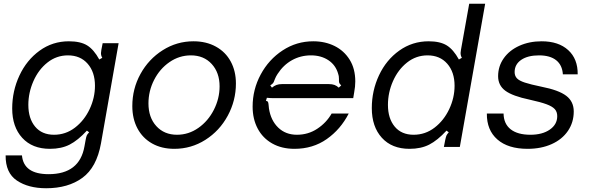

<svg xmlns="http://www.w3.org/2000/svg" viewBox="-20 -783 3146 1023"><path d="M10 45H97Q106 145 239 145Q404 145 430 -3L436 -36Q439 -53 442 -60.5Q445 -68 455 -78L443 -87Q395 -35 351 -12.5Q307 10 246 10Q152 10 98.5 -48.5Q45 -107 45 -205Q45 -298 83.5 -380.5Q122 -463 191 -513Q260 -563 347 -563Q409 -563 444.5 -541Q480 -519 509 -466L525 -475Q518 -486 518 -500Q518 -503 520 -517L527 -553H612L518 -19Q495 109 419 164.5Q343 220 226 220Q131 220 70 179Q9 138 10 45ZM486 -326Q486 -399 447 -443.5Q408 -488 342 -488Q281 -488 233 -450Q185 -412 158 -350.5Q131 -289 131 -224Q131 -152 167 -108.5Q203 -65 268 -65Q330 -65 379.5 -103Q429 -141 457.5 -201.5Q486 -262 486 -326Z M685 -218Q685 -310 728.5 -389Q772 -468 847 -515.5Q922 -563 1011 -563Q1079 -563 1130.5 -534.5Q1182 -506 1209.5 -455Q1237 -404 1237 -338Q1237 -247 1193.5 -166.5Q1150 -86 1074.5 -38Q999 10 909 10Q841 10 790.5 -18.5Q740 -47 712.5 -98.5Q685 -150 685 -218ZM1150 -323Q1150 -396 1108 -442Q1066 -488 997 -488Q935 -488 883 -452Q831 -416 801 -357Q771 -298 771 -232Q771 -157 813 -111Q855 -65 923 -65Q985 -65 1037 -101.5Q1089 -138 1119.5 -198Q1150 -258 1150 -323Z M1326 -215Q1326 -306 1369 -386Q1412 -466 1486 -514.5Q1560 -563 1649 -563Q1712 -563 1762.5 -538Q1813 -513 1843 -465Q1873 -417 1873 -349Q1873 -322 1867 -290L1862 -260H1467Q1460 -260 1439.5 -260Q1419 -260 1402 -262L1397 -246Q1406 -244 1408 -239.5Q1410 -235 1411 -225Q1412 -215 1413 -205Q1423 -141 1462.5 -103Q1502 -65 1562 -65Q1622 -65 1670.5 -97Q1719 -129 1747 -178H1838Q1795 -94 1721 -42Q1647 10 1549 10Q1481 10 1430.5 -18.5Q1380 -47 1353 -98Q1326 -149 1326 -215ZM1429 -316Q1441 -326 1453.5 -330.5Q1466 -335 1483 -335H1731Q1750 -335 1762 -330.5Q1774 -326 1785 -316L1798 -328Q1790 -336 1788 -340.5Q1786 -345 1786 -352V-363Q1786 -379 1782 -389Q1769 -436 1730 -462Q1691 -488 1637 -488Q1582 -488 1536 -462.5Q1490 -437 1459 -389Q1450 -375 1446.5 -366Q1443 -357 1442 -355Q1439 -346 1435.5 -341Q1432 -336 1420 -328Z M1961 -207Q1961 -300 1999.5 -382Q2038 -464 2107.5 -513.5Q2177 -563 2264 -563Q2325 -563 2360.5 -541Q2396 -519 2425 -466L2441 -475Q2434 -486 2434 -501Q2434 -505 2436 -517L2480 -763H2565L2430 0H2345L2352 -36Q2356 -55 2359 -61.5Q2362 -68 2371 -78L2359 -87Q2311 -35 2267 -12.5Q2223 10 2162 10Q2068 10 2014.5 -49Q1961 -108 1961 -207ZM2402 -326Q2402 -399 2363 -443.5Q2324 -488 2258 -488Q2197 -488 2149 -450Q2101 -412 2074 -351Q2047 -290 2047 -224Q2047 -152 2083 -108.5Q2119 -65 2184 -65Q2246 -65 2295.5 -103Q2345 -141 2373.5 -201.5Q2402 -262 2402 -326Z M2574 -178H2663Q2664 -123 2701 -94Q2738 -65 2806 -65Q2870 -65 2909.5 -92.5Q2949 -120 2949 -164Q2949 -187 2936 -201.5Q2923 -216 2892 -227.5Q2861 -239 2802 -252Q2711 -271 2672.5 -299.5Q2634 -328 2634 -377Q2634 -430 2664 -472.5Q2694 -515 2747 -539Q2800 -563 2866 -563Q2956 -563 3007.5 -516Q3059 -469 3058 -387H2979Q2976 -436 2943.5 -462Q2911 -488 2852 -488Q2792 -488 2757 -464Q2722 -440 2722 -399Q2722 -379 2734 -366Q2746 -353 2776.5 -343Q2807 -333 2865 -321Q2957 -303 2997 -272.5Q3037 -242 3037 -189Q3037 -131 3006 -85.5Q2975 -40 2919 -15Q2863 10 2791 10Q2687 10 2630 -40Q2573 -90 2574 -178Z"/></svg>

Font: Open Sauce Sans
Style: Italic
Weight: 400
Italic angle: -10°
Designer: Alfredo Marco Pradil
Foundry: Creative Sauce Fz LLC
Version: Version 1.477